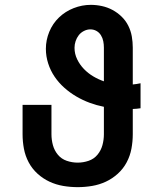

<svg xmlns="http://www.w3.org/2000/svg" viewBox="-20 -763 640 791"><path d="M300 8Q270 8 240.5 3Q211 -2 184 -14.5Q157 -27 134.5 -47.5Q112 -68 98 -94.5Q84 -121 78.5 -150.5Q73 -180 73 -210V-331H192V-210Q192 -187 198 -165Q204 -143 218.5 -125.5Q233 -108 255 -100.5Q277 -93 300 -93Q323 -93 345 -100.5Q367 -108 381.5 -125.5Q396 -143 402 -165Q408 -187 408 -210V-323Q378 -329 349.5 -339.5Q321 -350 294.5 -365.5Q268 -381 245 -401.5Q222 -422 205 -447Q188 -472 178.5 -501.5Q169 -531 169 -562Q169 -598 183 -632Q197 -666 223 -691Q249 -716 283.5 -729.5Q318 -743 354 -743Q377 -743 400 -738Q423 -733 443.5 -722Q464 -711 481 -694.5Q498 -678 508.5 -657Q519 -636 523 -613Q527 -590 527 -567V-415Q535 -416 543 -417Q551 -418 559 -420V-317Q551 -316 543 -315Q535 -314 527 -314V-210Q527 -180 521.5 -150.5Q516 -121 502 -94.5Q488 -68 465.5 -47.5Q443 -27 416 -14.5Q389 -2 359.5 3Q330 8 300 8ZM408 -428V-567Q408 -580 405.5 -593Q403 -606 396 -617.5Q389 -629 377.5 -635.5Q366 -642 352 -642Q339 -642 326 -635.5Q313 -629 304.5 -618Q296 -607 291.5 -593.5Q287 -580 287 -566Q287 -541 298 -518.5Q309 -496 326 -478.5Q343 -461 364 -448.5Q385 -436 408 -428Z"/></svg>

Font: Iosevka Aile
Style: Bold
Weight: 700
Designer: Belleve Invis
Foundry: Belleve Invis
Version: Version 28.0.1; ttfautohint (v1.8.4)